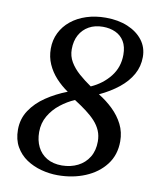

<svg xmlns="http://www.w3.org/2000/svg" viewBox="-85 -817 734 893"><g transform="rotate(10 282.0 -371.0)"><path d="M248 9.5Q209 9.5 170.5 -0.8Q132 -11 100.2 -32.2Q68.5 -53.5 49.2 -87.2Q30 -121 30 -167.5Q30 -218.5 57 -259.2Q84 -300 129 -330.2Q174 -360.5 227.5 -381Q196 -402.5 170.5 -430.2Q145 -458 130 -491.8Q115 -525.5 115 -565Q115 -606 131.8 -640Q148.5 -674 179.2 -699Q210 -724 251.8 -737.5Q293.5 -751 343 -751Q401.5 -751 446.8 -732Q492 -713 517.8 -679.2Q543.5 -645.5 543.5 -600.5Q543.5 -556 522.5 -518.2Q501.5 -480.5 462.8 -449.5Q424 -418.5 372.5 -394.5Q410 -371.5 440.8 -341.8Q471.5 -312 489.8 -275.8Q508 -239.5 508 -196Q508 -131.5 472.5 -85.5Q437 -39.5 378 -15Q319 9.5 248 9.5ZM328.5 -424Q383.5 -448.5 418 -492.5Q452.5 -536.5 452.5 -595Q452.5 -633.5 437.5 -658.2Q422.5 -683 396.2 -695Q370 -707 337 -707Q299 -707 271 -691.2Q243 -675.5 227.2 -647Q211.5 -618.5 211.5 -579Q211.5 -546.5 227.5 -519.5Q243.5 -492.5 270.2 -469Q297 -445.5 328.5 -424ZM260 -38.5Q301.5 -39 334.5 -55.5Q367.5 -72 386.5 -103Q405.5 -134 405.5 -177Q405.5 -205 395.8 -228Q386 -251 367.8 -271Q349.5 -291 324.2 -310Q299 -329 267.5 -349Q233 -334.5 201 -309.5Q169 -284.5 149 -250.2Q129 -216 129 -173.5Q129 -134.5 144 -104Q159 -73.5 188.2 -56Q217.5 -38.5 260 -38.5Z"/></g></svg>

Font: Merriweather 24pt
Style: Italic
Weight: 400
Italic angle: -7.8°
Designer: Eben Sorkin
Foundry: Eben Sorkin
Version: Version 2.101